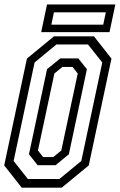

<svg xmlns="http://www.w3.org/2000/svg" viewBox="-22 -868 554 888"><path d="M78.5 0 -2.5 -103 102.5 -597 227.5 -700H412.5L493.5 -597L388.5 -103L263.5 0ZM107 -40H252.5L354 -123.5L451 -579L385 -662.5H239L138 -579L41 -123.5ZM152 -104 112 -154.5 195.5 -548 257 -598H340L380 -548L296.5 -154.5L235 -104ZM177.5 -141.5H224.5L261.5 -172L337.5 -528L313.5 -558.5H266.5L229.5 -528L153.5 -172ZM168.5 -719.5 195.5 -847.5H511.5L484.5 -719.5ZM215.5 -754H455.5L467.5 -811H227.5Z"/></svg>

Font: Tourney Condensed Regular
Style: Italic
Weight: 400
Width: 3
Italic angle: -12°
Designer: Tyler Finck
Foundry: Etcetera Type Co
Version: Version 1.010; ttfautohint (v1.8.3)